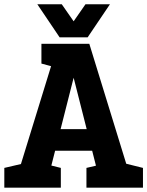

<svg xmlns="http://www.w3.org/2000/svg" viewBox="-20 -870 683 890"><path d="M43.3 0 248.7 -667H394L599.3 0H450.7L284.7 -654H358L192 0ZM165.3 -171.3V-271.3H477.3V-171.3ZM0 0V-91.7L100 -115L80 0ZM182 0 155.3 -118.3 262 -91.7V0ZM380.7 0V-91.7L480.7 -115L460.7 0ZM562.7 0 536 -118.3 642.7 -91.7V0ZM172 -667H252L271.3 -548.7L172 -575.3ZM269.7 -697 376.3 -850.3H489.7L386.3 -697ZM373 -697H256.3L153 -850.3H266.3Z"/></svg>

Font: Epunda Slab Light
Style: Regular
Weight: 300
Designer: Simon Atzbach
Foundry: typofactur
Version: Version 1.102